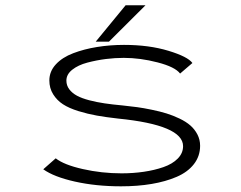

<svg xmlns="http://www.w3.org/2000/svg" viewBox="-20 -678 890 710"><path d="M334 -524 444.5 -658.5H518L383 -524ZM427.5 11Q335 11 257 -6.5Q179 -24 140 -52L186 -92.5Q216.5 -68.5 286.2 -52.8Q356 -37 429.5 -37Q472.5 -37 511.8 -42.8Q551 -48.5 584.2 -60Q617.5 -71.5 637.2 -91.5Q657 -111.5 657 -137.5Q657 -215.5 417 -239.5Q372.5 -244.5 338.5 -250.5Q304.5 -256.5 269.8 -267.2Q235 -278 212.8 -292.5Q190.5 -307 176.5 -329.5Q162.5 -352 162.5 -380.5Q162.5 -414 186.5 -440Q210.5 -466 250.8 -481.2Q291 -496.5 338.8 -504.2Q386.5 -512 438.5 -512Q531 -512 602.8 -490.2Q674.5 -468.5 691.5 -445L646 -406Q627.5 -430.5 563 -447.2Q498.5 -464 437.5 -464Q405.5 -464 371.5 -459.8Q337.5 -455.5 303.2 -446.5Q269 -437.5 247.2 -420.2Q225.5 -403 225.5 -380Q225.5 -362 236.2 -347.8Q247 -333.5 264.8 -324Q282.5 -314.5 310.2 -307.2Q338 -300 366.8 -295.8Q395.5 -291.5 434 -288Q462.5 -285 486.8 -281.8Q511 -278.5 541.2 -272.2Q571.5 -266 595.8 -258.5Q620 -251 644 -239.5Q668 -228 684 -214Q700 -200 710 -180.8Q720 -161.5 720 -139Q720 -100.5 697 -71Q674 -41.5 633.2 -24Q592.5 -6.5 540.8 2.2Q489 11 427.5 11Z"/></svg>

Font: League Mono Wide UltraLight
Style: Regular
Weight: 200
Width: 8
Designer: Tyler Finck
Foundry: The League of Moveable Type / Tyler Finck
Version: Version 2.210